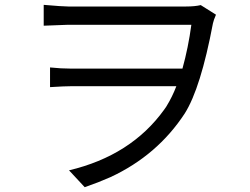

<svg xmlns="http://www.w3.org/2000/svg" viewBox="-20 -738 1040 800"><path d="M816.4 -716.8 879.9 -676.8Q870.1 -654.3 867.2 -640.6Q816.4 -371.1 750 -265.6Q635.7 -90.8 440.4 0Q389.6 22.5 333 42L267.6 -28.3Q526.4 -89.8 664.1 -281.2Q668.9 -288.1 672.9 -293.9Q698.2 -335 714.8 -378.9H280.3Q250 -378.9 188.5 -375V-457Q234.4 -452.1 277.3 -452.1H740.2Q764.6 -540 777.3 -634.8H264.6Q252.9 -634.8 162.1 -630.9V-717.8Q241.2 -710.9 264.6 -710.9H754.9Q792 -710.9 816.4 -716.8Z"/></svg>

Font: Taipei Sans TC Beta
Style: Regular
Weight: 400
Designer: JT Foundry
Foundry: JT Foundry
Version: Version 1.000